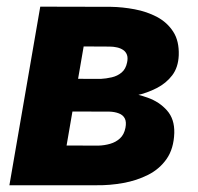

<svg xmlns="http://www.w3.org/2000/svg" viewBox="-20 -548 586 568"><path d="M299.3 -217.8 136.2 -218.3 152.3 -314.9 276.9 -314.5Q293.9 -315.4 310.8 -319.3Q327.6 -323.2 339.8 -333.5Q352.1 -343.8 356 -363.3Q358.9 -377 355.5 -386Q352.1 -395 344.5 -400.1Q336.9 -405.3 326.4 -407.7Q315.9 -410.2 304.2 -410.2L227.5 -410.6L156.7 0H7.8L99.1 -528.3L308.1 -527.8Q342.3 -527.3 378.4 -520.5Q414.6 -513.7 444.6 -497.8Q474.6 -481.9 492.4 -454.3Q510.3 -426.8 508.8 -384.3Q507.3 -348.6 489.5 -325.2Q471.7 -301.8 443.6 -287.4Q415.5 -272.9 383.5 -265.9Q351.6 -258.8 322.8 -256.8ZM266.6 0H61L129.4 -117.7L270.5 -117.2Q289.1 -117.7 305.9 -122.6Q322.8 -127.4 335 -138.7Q347.2 -149.9 351.1 -169.9Q354.5 -187.5 349.1 -197.8Q343.8 -208 331.5 -212.6Q319.3 -217.3 303.7 -217.8L168.5 -218.3L186.5 -314.9L321.8 -314.5L347.2 -275.4Q382.3 -271.5 417 -259Q451.7 -246.6 474.1 -221.2Q496.6 -195.8 495.6 -154.8Q494.1 -108.4 473.1 -78.1Q452.1 -47.9 418.2 -30.8Q384.3 -13.7 344.5 -6.6Q304.7 0.5 266.6 0Z"/></svg>

Font: Roboto ExtraBold
Style: Italic
Weight: 800
Designer: Christian Robertson
Foundry: Google
Version: Version 3.009; 2024